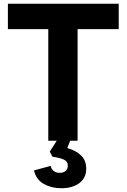

<svg xmlns="http://www.w3.org/2000/svg" viewBox="-20 -749 675 1022"><path d="M306 253Q254 253 213 230Q172 207 161 158L250 134Q253 151 266 161Q279 171 298 171Q318 171 329.5 160.5Q341 150 341 133Q341 110 320 100.5Q299 91 259 85L245 58L295 -20L360 -16L338 39Q384 52 411.5 78.5Q439 105 439 149Q439 198 402.5 225.5Q366 253 306 253ZM237 0V-609H393V0ZM22 -594V-729H612V-594Z"/></svg>

Font: Mona Sans ExtraLight
Style: Bold
Weight: 700
Version: Version 2.000